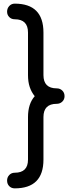

<svg xmlns="http://www.w3.org/2000/svg" viewBox="-20 -802 422 1056"><path d="M61 234Q43 234 31 222Q19 210 19 191Q19 173 31 160.5Q43 148 61 148Q134 148 134 76V-158Q134 -231 171 -273Q153 -295 143.5 -323.5Q134 -352 134 -389V-623Q134 -696 61 -696Q43 -696 31 -708Q19 -720 19 -738Q19 -756 31 -769Q43 -782 61 -782Q219 -782 219 -623V-389Q219 -316 292 -316Q310 -316 322.5 -304Q335 -292 335 -273Q335 -255 322.5 -243Q310 -231 292 -231Q219 -231 219 -158V76Q219 234 61 234Z"/></svg>

Font: Comfortaa Medium
Style: Regular
Weight: 500
Designer: Johan Aakerlund
Foundry: Johan Aakerlund
Version: Version 3.104; ttfautohint (v1.8.1.43-b0c9)